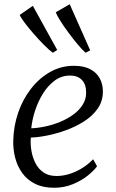

<svg xmlns="http://www.w3.org/2000/svg" viewBox="-20 -876 546 906"><path d="M438 -91.5Q424 -71.5 394.5 -47.8Q365 -24 324 -7Q283 10 235 10Q182.5 10 145.2 -8.8Q108 -27.5 85 -59.5Q62 -91.5 51.8 -131Q41.5 -170.5 42.5 -211.5Q44 -281.5 66 -345Q88 -408.5 126.8 -458Q165.5 -507.5 216.8 -536.5Q268 -565.5 328.5 -565.5Q375 -565.5 405.2 -549.8Q435.5 -534 450.5 -506.5Q465.5 -479 465.5 -444.5Q465.5 -398.5 440.8 -363.2Q416 -328 376 -302.8Q336 -277.5 289.8 -261Q243.5 -244.5 200 -236Q156.5 -227.5 125.5 -227Q123 -198 128 -166.2Q133 -134.5 146.8 -107Q160.5 -79.5 185 -62.5Q209.5 -45.5 247 -45.5Q274.5 -45.5 304 -54Q333.5 -62.5 363.2 -80Q393 -97.5 419.5 -124.5ZM311 -519.5Q270.5 -519.5 238.2 -495.8Q206 -472 182.8 -434.5Q159.5 -397 145.5 -353.8Q131.5 -310.5 127.5 -270.5Q160.5 -272 196.2 -279.8Q232 -287.5 265.8 -301.8Q299.5 -316 326.8 -336Q354 -356 370.2 -381.8Q386.5 -407.5 386.5 -438.5Q386.5 -478.5 366.2 -499Q346 -519.5 311 -519.5ZM229 -627Q210.5 -641 186.2 -665.5Q162 -690 138 -717.5Q114 -745 96.2 -768.8Q78.5 -792.5 73 -805.5L135 -848.5L250 -640ZM384 -627Q366.5 -642.5 344.5 -669Q322.5 -695.5 301 -724.8Q279.5 -754 263.8 -779.2Q248 -804.5 243 -818L309 -856L405.5 -638.5Z"/></svg>

Font: Merriweather 24pt Light
Style: Italic
Weight: 300
Italic angle: -7.8°
Version: Version 2.101